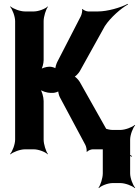

<svg xmlns="http://www.w3.org/2000/svg" viewBox="-20 -770 717 990"><path d="M289 -268 420 -23C424 -16 429 5 426 11L429 13C432 7 449 0 457 0H507C557 0 626 20 659 38L661 35C628 17 573 -30 546 -73L391 -348C385 -358 368 -377 360 -377V-373C368 -373 385 -392 391 -402L521 -636C550 -680 605 -728 640 -747L638 -750C603 -731 534 -711 486 -711H434C426 -711 409 -718 406 -724L403 -722C406 -716 401 -695 397 -687L275 -450C271 -442 263 -419 266 -413L269 -415C266 -421 246 -426 238 -426H234C220 -426 195 -419 187 -411L190 -408C198 -416 205 -444 205 -460V-661C205 -685 217 -722 227 -735L226 -737C215 -725 179 -711 155 -711H108C84 -711 47 -725 34 -737L32 -735C44 -722 58 -685 58 -661V-50C58 -26 44 11 32 24L34 26C47 14 84 0 108 0H155C179 0 215 14 226 26L227 24C217 11 205 -26 205 -50V-249C205 -269 196 -303 185 -313L183 -311C193 -300 224 -291 241 -291H253C261 -291 281 -296 284 -302L281 -304C278 -298 285 -275 289 -268ZM651 124V-50C651 -74 665 -111 677 -124L675 -126C662 -114 625 -100 601 -100H560C536 -100 501 -114 490 -126L488 -124C498 -111 510 -74 510 -50V124C510 148 498 185 488 198L490 200C501 188 536 174 560 174H601C625 174 662 188 675 200L677 198C665 185 651 148 651 124Z"/></svg>

Font: Asimov
Style: EdgeNar
Weight: 500
Designer: Google
Version: Version 2.000980: 2014